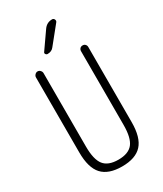

<svg xmlns="http://www.w3.org/2000/svg" viewBox="-235 -1043 970 1140"><g transform="rotate(-30 250.0 -472.5)"><path d="M70.3 -190.4V-704.1Q70.3 -713.9 78.1 -722.2Q85.9 -730.5 96.2 -730.5Q106.4 -730.5 114.3 -722.2Q122.1 -713.9 122.1 -704.1V-200.2Q122.1 -111.3 151.9 -73.7Q181.6 -36.1 251 -36.1Q320.3 -36.1 350.1 -73.7Q379.9 -111.3 379.9 -200.2V-705.1Q379.9 -715.8 386.7 -723.1Q393.6 -730.5 404.8 -730.5Q416 -730.5 422.9 -723.1Q429.7 -715.8 429.7 -705.1V-190.4Q429.7 -85 386.2 -37.6Q342.8 9.8 250 9.8Q157.2 9.8 113.8 -37.6Q70.3 -85 70.3 -190.4ZM267.6 -924.8Q289.1 -955.1 325.2 -955.1Q335.9 -955.1 340.3 -944.8Q344.7 -934.6 337.9 -926.8L243.2 -809.6Q228.5 -790 200.2 -790Q192.4 -790 187.5 -797.4Q182.6 -804.7 188.5 -811.5Z"/></g></svg>

Font: Rounded Mgen+ 2m light
Style: Regular
Weight: 200
Designer: [Source Han Sans]
Ryoko NISHIZUKA  (kana & ideographs); Paul D. Hunt (Latin, Greek & Cyrillic); Wenlong ZHANG  (bopomofo
Version: Version 1.059.20150602